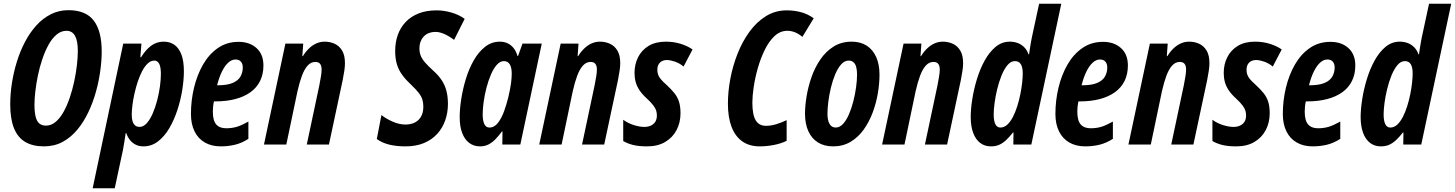

<svg xmlns="http://www.w3.org/2000/svg" viewBox="-20 -780 7851 1036"><path d="M217.8 9.8Q156.2 9.8 115.7 -14.4Q75.2 -38.6 55.2 -88.9Q35.2 -139.2 35.2 -216.8Q35.2 -272 44.2 -330.6Q53.2 -389.2 70.8 -446.3Q88.4 -503.4 114.7 -553.7Q141.1 -604 176 -642.6Q210.9 -681.2 254.4 -703.1Q297.9 -725.1 349.1 -725.1Q442.9 -725.1 485.8 -668.9Q528.8 -612.8 528.8 -502Q528.8 -454.6 521.2 -398.7Q513.7 -342.8 497.8 -285.4Q481.9 -228 457 -175.3Q432.1 -122.6 397.7 -80.8Q363.3 -39.1 318.4 -14.6Q273.4 9.8 217.8 9.8ZM228 -102.1Q256.3 -102.1 280 -122.1Q303.7 -142.1 322.8 -176Q341.8 -210 356.2 -252.4Q370.6 -294.9 380.4 -340.3Q390.1 -385.7 395 -428.5Q399.9 -471.2 399.9 -504.9Q399.9 -560.5 384.5 -587.2Q369.1 -613.8 338.9 -613.8Q309.6 -613.8 285.2 -593.3Q260.7 -572.8 241.7 -538.1Q222.7 -503.4 208.3 -460.7Q193.8 -418 184.6 -373Q175.3 -328.1 170.7 -287.4Q166 -246.6 166 -215.8Q166 -172.9 172.9 -147.9Q179.7 -123 193.6 -112.5Q207.5 -102.1 228 -102.1Z M480 235.8 645 -544.9H743.2L737.3 -471.2H741.2Q759.8 -500.5 778.8 -519Q797.9 -537.6 818.8 -546.4Q839.8 -555.2 863.3 -555.2Q897.5 -555.2 921.6 -537.8Q945.8 -520.5 959 -485.4Q972.2 -450.2 972.2 -396Q972.2 -349.1 963.4 -294.4Q954.6 -239.7 937 -186Q919.4 -132.3 893.3 -87.9Q867.2 -43.5 832.3 -16.8Q797.4 9.8 753.9 9.8Q731.4 9.8 713.4 1.2Q695.3 -7.3 682.1 -23.4Q668.9 -39.6 661.1 -62H658.2Q654.8 -35.2 650.4 -10.7Q646 13.7 643.1 30.8L599.1 235.8ZM732.9 -95.2Q753.9 -95.2 771.7 -115Q789.6 -134.8 803.7 -167.2Q817.9 -199.7 827.9 -237.8Q837.9 -275.9 843 -313.5Q848.1 -351.1 848.1 -380.9Q848.1 -418 839.1 -435.5Q830.1 -453.1 813 -453.1Q793.9 -453.1 777.3 -437.7Q760.7 -422.4 747.3 -396.7Q733.9 -371.1 723.4 -339.6Q712.9 -308.1 705.6 -275.1Q698.2 -242.2 694.6 -212.9Q690.9 -183.6 690.9 -162.1Q690.9 -128.4 701.4 -111.8Q711.9 -95.2 732.9 -95.2Z M1171.4 9.8Q1121.6 9.8 1085.4 -11Q1049.3 -31.7 1029.8 -71Q1010.3 -110.4 1010.3 -165Q1010.3 -237.3 1026.9 -306.6Q1043.5 -376 1075.7 -431.9Q1107.9 -487.8 1156 -521Q1204.1 -554.2 1267.1 -554.2Q1327.1 -554.2 1364.3 -520.5Q1401.4 -486.8 1401.4 -426.8Q1401.4 -379.4 1383.3 -343Q1365.2 -306.6 1331.1 -282.2Q1296.9 -257.8 1249.3 -245.4Q1201.7 -232.9 1142.1 -232.9H1134.3Q1131.3 -219.2 1129.9 -205.3Q1128.4 -191.4 1128.4 -178.2Q1128.4 -129.9 1146.5 -108.9Q1164.6 -87.9 1200.2 -87.9Q1231.9 -87.9 1258.3 -95.9Q1284.7 -104 1320.3 -124V-30.8Q1284.7 -7.8 1247.8 1Q1210.9 9.8 1171.4 9.8ZM1151.4 -319.8H1154.3Q1205.6 -319.8 1235.1 -332.3Q1264.6 -344.7 1277.3 -366.7Q1290 -388.7 1290 -416Q1290 -435.5 1280 -447.3Q1270 -459 1250.5 -459Q1230.5 -459 1211.9 -442.4Q1193.4 -425.8 1178 -394.8Q1162.6 -363.8 1151.4 -319.8Z M1404.3 0 1520 -544.9H1616.2L1611.3 -477.1H1614.3Q1629.4 -501.5 1647.7 -519Q1666 -536.6 1687.3 -545.9Q1708.5 -555.2 1731.9 -555.2Q1760.7 -555.2 1785.6 -543.9Q1810.5 -532.7 1825.9 -507.3Q1841.3 -481.9 1841.3 -439Q1841.3 -420.9 1837.9 -397.9Q1834.5 -375 1829.1 -348.1L1754.9 0H1635.3L1703.1 -319.8Q1707.5 -343.3 1711.4 -365.7Q1715.3 -388.2 1715.3 -404.8Q1715.3 -424.8 1707.3 -435.3Q1699.2 -445.8 1681.2 -445.8Q1657.7 -445.8 1639.9 -426Q1622.1 -406.2 1608.9 -370.6Q1595.7 -335 1585 -287.1L1524.9 0Z M2168 9.8Q2119.1 9.8 2080.8 0.5Q2042.5 -8.8 2013.2 -29.8L2038.1 -159.2Q2064 -138.7 2099.4 -123.3Q2134.8 -107.9 2168.9 -107.9Q2188 -107.9 2205.3 -113.5Q2222.7 -119.1 2235.8 -130.9Q2249 -142.6 2256.6 -160.9Q2264.2 -179.2 2264.2 -205.1Q2264.2 -225.6 2259 -242.7Q2253.9 -259.8 2239.7 -278.3Q2225.6 -296.9 2199.2 -321.8Q2170.4 -348.6 2150.9 -375Q2131.3 -401.4 2121.8 -432.6Q2112.3 -463.9 2112.3 -504.9Q2112.3 -552.2 2126.7 -592.3Q2141.1 -632.3 2169.4 -661.9Q2197.8 -691.4 2239.5 -707.8Q2281.2 -724.1 2335.9 -724.1Q2374.5 -724.1 2415.5 -712.4Q2456.5 -700.7 2487.3 -678.2L2430.2 -564.9Q2403.3 -585 2377.7 -596.4Q2352.1 -607.9 2329.1 -607.9Q2311.5 -607.9 2295.9 -602.3Q2280.3 -596.7 2268.6 -585.2Q2256.8 -573.7 2250 -556.9Q2243.2 -540 2243.2 -518.1Q2243.2 -497.6 2250 -480Q2256.8 -462.4 2272.9 -443.6Q2289.1 -424.8 2316.4 -399.9Q2344.7 -375 2362.5 -348.4Q2380.4 -321.8 2388.7 -290.3Q2397 -258.8 2397 -219.2Q2397 -172.9 2382.6 -131.3Q2368.2 -89.8 2339.6 -58.1Q2311 -26.4 2268.1 -8.3Q2225.1 9.8 2168 9.8Z M2570.3 9.8Q2536.1 9.8 2511.5 -9Q2486.8 -27.8 2473.6 -63.2Q2460.4 -98.6 2460.4 -147.9Q2460.4 -191.9 2468.8 -245.8Q2477.1 -299.8 2493.7 -354.2Q2510.3 -408.7 2536.1 -454.1Q2562 -499.5 2597.2 -527.3Q2632.3 -555.2 2677.2 -555.2Q2699.2 -555.2 2717.5 -547.1Q2735.8 -539.1 2750 -522.2Q2764.2 -505.4 2772.5 -478H2775.4L2799.3 -544.9H2903.3L2787.6 0H2690.4L2691.4 -70.8H2688.5Q2670.9 -46.9 2653.3 -28.8Q2635.7 -10.7 2615.7 -0.5Q2595.7 9.8 2570.3 9.8ZM2620.6 -91.8Q2647.5 -91.8 2667 -117.2Q2686.5 -142.6 2700 -179.9Q2713.4 -217.3 2722.2 -252.9Q2733.4 -300.3 2737.3 -330.1Q2741.2 -359.9 2741.2 -383.8Q2741.2 -416 2730.5 -433.1Q2719.7 -450.2 2699.2 -450.2Q2678.2 -450.2 2660.4 -429.9Q2642.6 -409.7 2628.7 -377Q2614.7 -344.2 2604.7 -305.7Q2594.7 -267.1 2589.6 -229.7Q2584.5 -192.4 2584.5 -164.1Q2584.5 -128.4 2593.5 -110.1Q2602.5 -91.8 2620.6 -91.8Z M2889.6 0 3005.4 -544.9H3101.6L3096.7 -477.1H3099.6Q3114.7 -501.5 3133.1 -519Q3151.4 -536.6 3172.6 -545.9Q3193.8 -555.2 3217.3 -555.2Q3246.1 -555.2 3271 -543.9Q3295.9 -532.7 3311.3 -507.3Q3326.7 -481.9 3326.7 -439Q3326.7 -420.9 3323.2 -397.9Q3319.8 -375 3314.5 -348.1L3240.2 0H3120.6L3188.5 -319.8Q3192.9 -343.3 3196.8 -365.7Q3200.7 -388.2 3200.7 -404.8Q3200.7 -424.8 3192.6 -435.3Q3184.6 -445.8 3166.5 -445.8Q3143.1 -445.8 3125.2 -426Q3107.4 -406.2 3094.2 -370.6Q3081.1 -335 3070.3 -287.1L3010.3 0Z M3471.7 9.8Q3426.8 9.8 3396.2 2.2Q3365.7 -5.4 3342.8 -19V-133.8Q3366.7 -115.7 3398.7 -105.5Q3430.7 -95.2 3456.5 -95.2Q3476.6 -95.2 3491.9 -102.3Q3507.3 -109.4 3515.9 -123Q3524.4 -136.7 3524.4 -157.2Q3524.4 -170.9 3520.5 -183.6Q3516.6 -196.3 3505.1 -211.4Q3493.7 -226.6 3471.7 -247.1Q3445.8 -270.5 3430.9 -292.7Q3416 -314.9 3409.9 -337.9Q3403.8 -360.8 3403.8 -386.2Q3403.8 -433.1 3423.1 -471.4Q3442.4 -509.8 3480 -532.5Q3517.6 -555.2 3572.8 -555.2Q3615.2 -555.2 3652.8 -543.5Q3690.4 -531.7 3716.8 -513.2L3668.5 -420.9Q3647 -439 3621.8 -447.5Q3596.7 -456.1 3578.6 -456.1Q3554.7 -456.1 3540.8 -442.1Q3526.9 -428.2 3526.9 -403.8Q3526.9 -390.6 3530.3 -379.2Q3533.7 -367.7 3544.4 -354.2Q3555.2 -340.8 3576.7 -321.8Q3601.6 -298.8 3618.4 -278.1Q3635.3 -257.3 3643.6 -231.7Q3651.9 -206.1 3651.9 -168.9Q3651.9 -118.7 3630.6 -78.1Q3609.4 -37.6 3569.1 -13.9Q3528.8 9.8 3471.7 9.8Z M4079.6 9.8Q4023.4 9.8 3985.1 -17.3Q3946.8 -44.4 3927.2 -95.9Q3907.7 -147.5 3907.7 -220.2Q3907.7 -285.6 3920.9 -355.7Q3934.1 -425.8 3960.2 -491.5Q3986.3 -557.1 4024.7 -609.6Q4063 -662.1 4113.3 -693.1Q4163.6 -724.1 4225.6 -724.1Q4265.1 -724.1 4302.5 -714.1Q4339.8 -704.1 4370.6 -681.2L4309.6 -581.1Q4289.6 -597.7 4269.5 -605.7Q4249.5 -613.8 4228.5 -613.8Q4189.5 -613.8 4158.9 -585Q4128.4 -556.2 4106 -510Q4083.5 -463.9 4068.6 -410.9Q4053.7 -357.9 4046.6 -309.1Q4039.6 -260.3 4039.6 -227.1Q4039.6 -160.6 4057.6 -130.9Q4075.7 -101.1 4112.8 -101.1Q4140.1 -101.1 4168.2 -109.6Q4196.3 -118.2 4224.6 -131.8V-20Q4191.9 -4.4 4153.3 2.7Q4114.7 9.8 4079.6 9.8Z M4475.6 9.8Q4427.7 9.8 4393.8 -11.2Q4359.9 -32.2 4341.8 -71.8Q4323.7 -111.3 4323.7 -167Q4323.7 -209.5 4332.3 -261Q4340.8 -312.5 4358.9 -364.3Q4377 -416 4406.5 -459.2Q4436 -502.4 4478 -528.8Q4520 -555.2 4575.7 -555.2Q4623 -555.2 4656.5 -533.7Q4689.9 -512.2 4707.8 -472.4Q4725.6 -432.6 4725.6 -377Q4725.6 -329.1 4716.6 -275.9Q4707.5 -222.7 4688.5 -171.9Q4669.4 -121.1 4639.9 -80.1Q4610.4 -39.1 4569.3 -14.6Q4528.3 9.8 4475.6 9.8ZM4489.7 -91.8Q4510.7 -91.8 4528.8 -111.3Q4546.9 -130.9 4560.8 -163.1Q4574.7 -195.3 4584.5 -233.6Q4594.2 -272 4599.4 -309.8Q4604.5 -347.7 4604.5 -377.9Q4604.5 -401.9 4599.9 -418.7Q4595.2 -435.5 4585.2 -444.3Q4575.2 -453.1 4559.6 -453.1Q4537.1 -453.1 4518.8 -432.6Q4500.5 -412.1 4486.6 -378.9Q4472.7 -345.7 4463.4 -306.9Q4454.1 -268.1 4449.5 -231Q4444.8 -193.8 4444.8 -166Q4444.8 -130.9 4456.1 -111.3Q4467.3 -91.8 4489.7 -91.8Z M4739.7 0 4855.5 -544.9H4951.7L4946.8 -477.1H4949.7Q4964.8 -501.5 4983.2 -519Q5001.5 -536.6 5022.7 -545.9Q5043.9 -555.2 5067.4 -555.2Q5096.2 -555.2 5121.1 -543.9Q5146 -532.7 5161.4 -507.3Q5176.8 -481.9 5176.8 -439Q5176.8 -420.9 5173.3 -397.9Q5169.9 -375 5164.6 -348.1L5090.3 0H4970.7L5038.6 -319.8Q5043 -343.3 5046.9 -365.7Q5050.8 -388.2 5050.8 -404.8Q5050.8 -424.8 5042.7 -435.3Q5034.7 -445.8 5016.6 -445.8Q4993.2 -445.8 4975.3 -426Q4957.5 -406.2 4944.3 -370.6Q4931.2 -335 4920.4 -287.1L4860.4 0Z M5326.7 9.8Q5293 9.8 5268.6 -9Q5244.1 -27.8 5231 -63.2Q5217.8 -98.6 5217.8 -147.9Q5217.8 -190.4 5226.1 -243.9Q5234.4 -297.4 5251 -352.1Q5267.6 -406.7 5292.7 -452.6Q5317.9 -498.5 5351.8 -526.9Q5385.7 -555.2 5428.7 -555.2Q5451.7 -555.2 5471.4 -547.9Q5491.2 -540.5 5506.3 -525.4Q5521.5 -510.3 5529.8 -486.8H5532.7Q5535.2 -504.9 5537.8 -521.7Q5540.5 -538.6 5543 -553.2Q5545.4 -567.9 5547.9 -579.1L5586.9 -759.8H5706.5L5544.9 0H5447.8L5448.7 -64.9H5445.8Q5426.8 -41 5409.2 -24.4Q5391.6 -7.8 5372.1 1Q5352.5 9.8 5326.7 9.8ZM5377.9 -91.8Q5398.4 -91.8 5415.3 -107.4Q5432.1 -123 5445.6 -149.2Q5459 -175.3 5469 -207Q5479 -238.8 5485.6 -271.7Q5492.2 -304.7 5495.4 -334Q5498.5 -363.3 5498.5 -383.8Q5498.5 -417 5488.3 -433.6Q5478 -450.2 5456.5 -450.2Q5434.1 -450.2 5416 -428.5Q5397.9 -406.7 5384 -372.3Q5370.1 -337.9 5360.6 -298.6Q5351.1 -259.3 5346.4 -223.1Q5341.8 -187 5341.8 -163.1Q5341.8 -127.9 5350.8 -109.9Q5359.9 -91.8 5377.9 -91.8Z M5835.9 9.8Q5786.1 9.8 5750 -11Q5713.9 -31.7 5694.3 -71Q5674.8 -110.4 5674.8 -165Q5674.8 -237.3 5691.4 -306.6Q5708 -376 5740.2 -431.9Q5772.5 -487.8 5820.6 -521Q5868.7 -554.2 5931.6 -554.2Q5991.7 -554.2 6028.8 -520.5Q6065.9 -486.8 6065.9 -426.8Q6065.9 -379.4 6047.9 -343Q6029.8 -306.6 5995.6 -282.2Q5961.4 -257.8 5913.8 -245.4Q5866.2 -232.9 5806.6 -232.9H5798.8Q5795.9 -219.2 5794.4 -205.3Q5793 -191.4 5793 -178.2Q5793 -129.9 5811 -108.9Q5829.1 -87.9 5864.7 -87.9Q5896.5 -87.9 5922.9 -95.9Q5949.2 -104 5984.9 -124V-30.8Q5949.2 -7.8 5912.4 1Q5875.5 9.8 5835.9 9.8ZM5815.9 -319.8H5818.8Q5870.1 -319.8 5899.7 -332.3Q5929.2 -344.7 5941.9 -366.7Q5954.6 -388.7 5954.6 -416Q5954.6 -435.5 5944.6 -447.3Q5934.6 -459 5915 -459Q5895 -459 5876.5 -442.4Q5857.9 -425.8 5842.5 -394.8Q5827.1 -363.8 5815.9 -319.8Z M6068.8 0 6184.6 -544.9H6280.8L6275.9 -477.1H6278.8Q6293.9 -501.5 6312.3 -519Q6330.6 -536.6 6351.8 -545.9Q6373 -555.2 6396.5 -555.2Q6425.3 -555.2 6450.2 -543.9Q6475.1 -532.7 6490.5 -507.3Q6505.9 -481.9 6505.9 -439Q6505.9 -420.9 6502.4 -397.9Q6499 -375 6493.7 -348.1L6419.4 0H6299.8L6367.7 -319.8Q6372.1 -343.3 6376 -365.7Q6379.9 -388.2 6379.9 -404.8Q6379.9 -424.8 6371.8 -435.3Q6363.8 -445.8 6345.7 -445.8Q6322.3 -445.8 6304.4 -426Q6286.6 -406.2 6273.4 -370.6Q6260.3 -335 6249.5 -287.1L6189.5 0Z M6650.9 9.8Q6606 9.8 6575.4 2.2Q6544.9 -5.4 6522 -19V-133.8Q6545.9 -115.7 6577.9 -105.5Q6609.9 -95.2 6635.7 -95.2Q6655.8 -95.2 6671.1 -102.3Q6686.5 -109.4 6695.1 -123Q6703.6 -136.7 6703.6 -157.2Q6703.6 -170.9 6699.7 -183.6Q6695.8 -196.3 6684.3 -211.4Q6672.9 -226.6 6650.9 -247.1Q6625 -270.5 6610.1 -292.7Q6595.2 -314.9 6589.1 -337.9Q6583 -360.8 6583 -386.2Q6583 -433.1 6602.3 -471.4Q6621.6 -509.8 6659.2 -532.5Q6696.8 -555.2 6752 -555.2Q6794.4 -555.2 6832 -543.5Q6869.6 -531.7 6896 -513.2L6847.7 -420.9Q6826.2 -439 6801 -447.5Q6775.9 -456.1 6757.8 -456.1Q6733.9 -456.1 6720 -442.1Q6706.1 -428.2 6706.1 -403.8Q6706.1 -390.6 6709.5 -379.2Q6712.9 -367.7 6723.6 -354.2Q6734.4 -340.8 6755.9 -321.8Q6780.8 -298.8 6797.6 -278.1Q6814.5 -257.3 6822.8 -231.7Q6831.1 -206.1 6831.1 -168.9Q6831.1 -118.7 6809.8 -78.1Q6788.6 -37.6 6748.3 -13.9Q6708 9.8 6650.9 9.8Z M7063 9.8Q7013.2 9.8 6977.1 -11Q6940.9 -31.7 6921.4 -71Q6901.9 -110.4 6901.9 -165Q6901.9 -237.3 6918.5 -306.6Q6935.1 -376 6967.3 -431.9Q6999.5 -487.8 7047.6 -521Q7095.7 -554.2 7158.7 -554.2Q7218.8 -554.2 7255.9 -520.5Q7293 -486.8 7293 -426.8Q7293 -379.4 7274.9 -343Q7256.8 -306.6 7222.7 -282.2Q7188.5 -257.8 7140.9 -245.4Q7093.3 -232.9 7033.7 -232.9H7025.9Q7022.9 -219.2 7021.5 -205.3Q7020 -191.4 7020 -178.2Q7020 -129.9 7038.1 -108.9Q7056.2 -87.9 7091.8 -87.9Q7123.5 -87.9 7149.9 -95.9Q7176.3 -104 7211.9 -124V-30.8Q7176.3 -7.8 7139.4 1Q7102.5 9.8 7063 9.8ZM7043 -319.8H7045.9Q7097.2 -319.8 7126.7 -332.3Q7156.2 -344.7 7168.9 -366.7Q7181.6 -388.7 7181.6 -416Q7181.6 -435.5 7171.6 -447.3Q7161.6 -459 7142.1 -459Q7122.1 -459 7103.5 -442.4Q7085 -425.8 7069.6 -394.8Q7054.2 -363.8 7043 -319.8Z M7430.7 9.8Q7397 9.8 7372.6 -9Q7348.1 -27.8 7335 -63.2Q7321.8 -98.6 7321.8 -147.9Q7321.8 -190.4 7330.1 -243.9Q7338.4 -297.4 7355 -352.1Q7371.6 -406.7 7396.7 -452.6Q7421.9 -498.5 7455.8 -526.9Q7489.7 -555.2 7532.7 -555.2Q7555.7 -555.2 7575.4 -547.9Q7595.2 -540.5 7610.4 -525.4Q7625.5 -510.3 7633.8 -486.8H7636.7Q7639.2 -504.9 7641.8 -521.7Q7644.5 -538.6 7647 -553.2Q7649.4 -567.9 7651.9 -579.1L7690.9 -759.8H7810.5L7648.9 0H7551.8L7552.7 -64.9H7549.8Q7530.8 -41 7513.2 -24.4Q7495.6 -7.8 7476.1 1Q7456.5 9.8 7430.7 9.8ZM7481.9 -91.8Q7502.4 -91.8 7519.3 -107.4Q7536.1 -123 7549.6 -149.2Q7563 -175.3 7573 -207Q7583 -238.8 7589.6 -271.7Q7596.2 -304.7 7599.4 -334Q7602.5 -363.3 7602.5 -383.8Q7602.5 -417 7592.3 -433.6Q7582 -450.2 7560.5 -450.2Q7538.1 -450.2 7520 -428.5Q7502 -406.7 7488 -372.3Q7474.1 -337.9 7464.6 -298.6Q7455.1 -259.3 7450.4 -223.1Q7445.8 -187 7445.8 -163.1Q7445.8 -127.9 7454.8 -109.9Q7463.9 -91.8 7481.9 -91.8Z"/></svg>

Font: Open Sans Condensed
Style: Italic
Weight: 400
Width: 3
Italic angle: -12°
Designer: Monotype Design Team
Foundry: Monotype Imaging Inc.
Version: Version 3.000